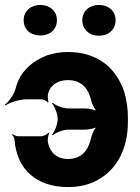

<svg xmlns="http://www.w3.org/2000/svg" viewBox="-28 -749 568 779"><path d="M248 10C287 10 322 3 353 -11C438 -50 491 -134 491 -257V-271C491 -308 486 -343 476 -376C445 -470 371 -538 247 -538C216 -538 188 -533 162 -524C104 -502 53 -459 36 -392C30 -367 8 -336 -8 -325L-6 -321C10 -333 52 -346 78 -346H140C149 -346 162 -339 166 -333L169 -335C166 -341 165 -361 167 -369C176 -404 207 -424 247 -424C305 -424 331 -388 342 -341C346 -324 359 -300 370 -292L372 -295C362 -303 334 -309 317 -309H249C229 -309 197 -321 186 -332L183 -329C194 -318 206 -286 206 -266C206 -246 194 -214 183 -203L186 -200C197 -211 229 -223 249 -223H316C334 -223 361 -229 372 -237L369 -241C359 -233 346 -208 342 -191C331 -142 306 -104 248 -104C203 -104 175 -130 167 -169C164 -180 167 -202 172 -208L169 -211C164 -204 148 -196 137 -196H47C39 -196 28 -201 23 -205L21 -202C25 -198 31 -189 31 -181C40 -62 120 10 248 10ZM136 -605C174 -605 203 -629 203 -667C203 -704 174 -729 136 -729C98 -729 68 -705 68 -667C68 -628 97 -605 136 -605ZM374 -604C412 -604 441 -629 441 -667C441 -704 412 -729 374 -729C336 -729 306 -705 306 -667C306 -629 335 -604 374 -604Z"/></svg>

Font: Asimov
Style: Edge
Weight: 500
Designer: Google
Version: Version 2.000980: 2014